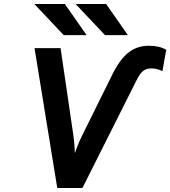

<svg xmlns="http://www.w3.org/2000/svg" viewBox="-20 -941 852 961"><path d="M266.6 0 152.8 -700H283.2L347.2 -263.8Q349.3 -250 351 -232.2Q352.7 -214.4 353.6 -198.4Q354.6 -182.5 354.6 -174.4Q359.1 -187.4 368.2 -211.1Q377.3 -234.7 389 -258.4L544.2 -571.8Q580.6 -644.7 623.5 -678.4Q666.5 -712 725.6 -712Q777.1 -712 812 -692L793 -585.2Q764.4 -598.6 737.8 -598.6Q713.2 -598.6 697.2 -586.4Q681.2 -574.2 665.6 -543.6L392.6 0ZM299.2 -765 151.8 -921H304.6L413.6 -765ZM505.8 -765 358.4 -921H511.2L620.2 -765Z"/></svg>

Font: Overpass
Style: Italic
Weight: 400
Italic angle: -10°
Designer: Delve Withrington, Dave Bailey, Thomas Jockin
Foundry: Delve Fonts LLC
Version: Version 4.000